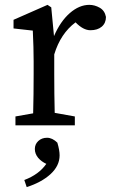

<svg xmlns="http://www.w3.org/2000/svg" viewBox="-20 -511 463 783"><path d="M201.2 -210Q201.2 -127 203.1 -50.8L285.2 -36.1V0H43V-36.1L115.2 -48.8Q117.2 -125 117.2 -210V-261.2Q117.2 -315.4 113.8 -386.2L35.2 -395V-430.2L173.8 -491.2L189 -481L200.2 -363.8Q226.1 -423.8 264.6 -457.5Q303.2 -491.2 344.2 -491.2Q366.2 -491.2 386.7 -479.5Q407.2 -467.8 412.1 -441.9Q412.1 -417 395 -402.3Q377.9 -387.7 348.6 -387.7Q319.3 -387.7 288.1 -419.9Q227.1 -374.5 201.2 -289.1ZM213.9 70.8Q223.1 101.6 223.1 122.6Q223.1 165 186 199.2Q148.9 232.9 88.9 252L79.1 223.1Q138.7 200.7 168.9 157.2Q149.4 148.4 135.7 132.8Q122.1 116.2 122.1 96.7Q122.1 77.1 136.2 64Q150.4 50.8 171.9 50.8Q193.4 50.8 213.9 70.8Z"/></svg>

Font: SourceSerifPro-Regular
Style: Regular
Weight: 400
Designer: Frank Grießhammer
Foundry: Adobe Systems Incorporated
Version: Version 1.014;PS Version 1.0;hotconv 1.0.73;makeotf.lib2.5.5